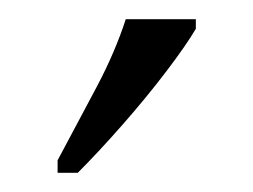

<svg xmlns="http://www.w3.org/2000/svg" viewBox="-20 -786 264 200"><path d="M40 -619Q62 -660 81 -696Q100 -732 111 -766H184V-756Q174 -739 153.5 -712Q133 -685 108 -656.5Q83 -628 61 -606H40Z"/></svg>

Font: Noto Serif ExtraCondensed Light
Style: Regular
Weight: 300
Width: 2
Designer: Monotype Design Team
Foundry: Monotype Imaging Inc.
Version: Version 2.014; ttfautohint (v1.8.4.7-5d5b)